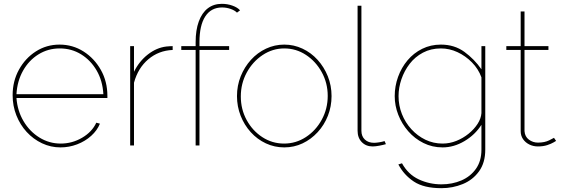

<svg xmlns="http://www.w3.org/2000/svg" viewBox="-20 -760 2934 1003"><path d="M296 10Q245 10 199.5 -11.5Q154 -33 119.5 -70.5Q85 -108 65.5 -157.5Q46 -207 46 -263Q46 -336 79 -396Q112 -456 167.5 -491.5Q223 -527 291 -527Q360 -527 416.5 -491Q473 -455 507 -394.5Q541 -334 541 -259Q541 -256 541 -253.5Q541 -251 541 -248H66Q71 -181 103 -127Q135 -73 186 -41.5Q237 -10 297 -10Q357 -10 409 -40.5Q461 -71 483 -119L502 -114Q488 -79 456.5 -50.5Q425 -22 383 -6Q341 10 296 10ZM66 -268H520Q516 -338 485 -391.5Q454 -445 404 -476Q354 -507 292 -507Q231 -507 181 -476Q131 -445 100.5 -391Q70 -337 66 -268Z M882 -499Q809 -496 755 -450.5Q701 -405 680 -328V0H660V-519H680V-385Q707 -440 752.5 -475.5Q798 -511 849 -517Q859 -518 867.5 -518.5Q876 -519 882 -519Z M1002 0V-499H927V-519H1002V-540Q1002 -603 1018.5 -648Q1035 -693 1065.5 -716.5Q1096 -740 1139 -740Q1168 -740 1194.5 -730.5Q1221 -721 1234 -706L1218 -694Q1206 -706 1184.5 -713.5Q1163 -721 1140 -721Q1083 -721 1052.5 -674.5Q1022 -628 1022 -540V-519H1177V-499H1022V0Z M1465 10Q1414 10 1369 -11Q1324 -32 1290 -69.5Q1256 -107 1237 -155.5Q1218 -204 1218 -258Q1218 -313 1237.5 -361.5Q1257 -410 1291 -447.5Q1325 -485 1370 -506Q1415 -527 1465 -527Q1515 -527 1560 -506Q1605 -485 1639 -447.5Q1673 -410 1692.5 -361.5Q1712 -313 1712 -258Q1712 -204 1693 -155.5Q1674 -107 1639.5 -69.5Q1605 -32 1560.5 -11Q1516 10 1465 10ZM1238 -256Q1238 -189 1268.5 -133Q1299 -77 1350.5 -43.5Q1402 -10 1464 -10Q1526 -10 1578 -44Q1630 -78 1661 -135Q1692 -192 1692 -259Q1692 -326 1661 -382.5Q1630 -439 1578.5 -473Q1527 -507 1465 -507Q1404 -507 1352 -472.5Q1300 -438 1269 -381Q1238 -324 1238 -256Z M1848 -730H1868V-77Q1868 -48 1886 -31Q1904 -14 1934 -14Q1945 -14 1960.5 -16.5Q1976 -19 1989 -23L1996 -7Q1983 -3 1962 1Q1941 5 1927 5Q1892 5 1870 -17.5Q1848 -40 1848 -77Z M2292 10Q2238 10 2192 -13Q2146 -36 2112.5 -74.5Q2079 -113 2060.5 -160.5Q2042 -208 2042 -258Q2042 -310 2059.5 -358.5Q2077 -407 2109 -445Q2141 -483 2185.5 -505Q2230 -527 2283 -527Q2354 -527 2406 -489Q2458 -451 2495 -398V-519H2515V22Q2515 90 2482.5 135Q2450 180 2397.5 201.5Q2345 223 2286 223Q2194 223 2142 188.5Q2090 154 2061 99L2080 93Q2112 151 2167.5 177Q2223 203 2286 203Q2343 203 2390.5 182.5Q2438 162 2466.5 121.5Q2495 81 2495 22V-108Q2462 -56 2406.5 -23Q2351 10 2292 10ZM2292 -10Q2329 -10 2364 -24Q2399 -38 2428 -61.5Q2457 -85 2475 -113Q2493 -141 2495 -169V-356Q2479 -400 2445.5 -434Q2412 -468 2370 -487.5Q2328 -507 2283 -507Q2231 -507 2189.5 -485Q2148 -463 2120 -426.5Q2092 -390 2077 -346Q2062 -302 2062 -258Q2062 -209 2079.5 -164.5Q2097 -120 2129 -85Q2161 -50 2202.5 -30Q2244 -10 2292 -10Z M2885 -24Q2885 -24 2872.5 -16.5Q2860 -9 2839 -2Q2818 5 2790 5Q2766 5 2745.5 -5Q2725 -15 2712.5 -33Q2700 -51 2700 -75V-499H2625V-519H2700V-700H2720V-519H2845V-499H2720V-75Q2722 -46 2743 -30.5Q2764 -15 2790 -15Q2825 -15 2849 -27Q2873 -39 2874 -40Z"/></svg>

Font: Raleway Thin Thin
Style: Regular
Weight: 250
Version: Version 4.026